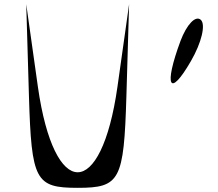

<svg xmlns="http://www.w3.org/2000/svg" viewBox="-20 -911 1049 922"><path d="M847 -715C765 -494 794 -439 897 -618C948 -706 969 -794 944 -816C919 -838 877 -794 847 -715ZM106 -891 119 -450C131 -44 150 -9 353 -9C556 -9 575 -44 587 -450L600 -891L544 -494C466 53 240 53 162 -494Z"/></svg>

Font: Venom Sans
Style: Regular
Weight: 400
Version: Version 1.001